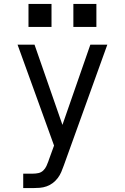

<svg xmlns="http://www.w3.org/2000/svg" viewBox="-20 -749 640 984"><path d="M99 215V141H148Q163 141 177 138Q191 135 201.5 125Q212 115 218 102Q224 89 229 75V74L257 -3L158 -277L70 -520H157L300 -109L443 -520H530L307 99Q301 116 294 132.5Q287 149 276 163.5Q265 178 250.5 189Q236 200 219 206Q202 212 184 213.5Q166 215 148 215ZM356 -611V-729H474V-611ZM126 -611V-729H244V-611Z"/></svg>

Font: Nova
Style: Regular
Weight: 400
Monospace: yes
Designer: Belleve Invis
Foundry: Belleve Invis
Version: Version 24.1.4; ttfautohint (v1.8.4)